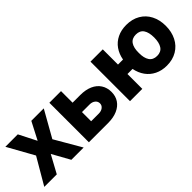

<svg xmlns="http://www.w3.org/2000/svg" viewBox="64 -1174 1822 1822"><g transform="rotate(-45 974.5 -263.5)"><path d="M282.2 -353.5 374 -530.3H541L391.6 -265.6L545.9 0H380.9L282.2 -177.7L185.5 0H17.6L172.9 -265.6L25.4 -530.3H192.4Z M1106.4 -185.5Q1106.4 -129.4 1078.6 -87.6Q1050.8 -45.9 998.5 -22.9Q946.3 0 875 0H616.2V-530.3H772.5V-375H875Q946.8 -375 998.8 -352.1Q1050.8 -329.1 1078.6 -286.1Q1106.4 -243.2 1106.4 -185.5ZM875 -126Q908.7 -126 930.4 -143.1Q952.1 -160.2 952.1 -186.5Q952.1 -213.9 930.4 -231.4Q908.7 -249 875 -249H772.5V-126Z M1333 -326.2H1400.4Q1411.6 -389.6 1445.1 -437.3Q1478.5 -484.9 1532 -511Q1585.4 -537.1 1654.3 -537.1Q1733.4 -537.1 1792.2 -502.7Q1851.1 -468.3 1882.6 -406.7Q1914.1 -345.2 1914.1 -265.6Q1914.1 -185.5 1882.6 -123Q1851.1 -60.5 1792.2 -25.4Q1733.4 9.8 1654.3 9.8Q1586.9 9.8 1533.9 -16.4Q1481 -42.5 1447.3 -89.6Q1413.6 -136.7 1401.4 -199.2H1333V0H1168V-530.3H1333ZM1757.8 -265.6Q1757.8 -333.5 1732.9 -370.8Q1708 -408.2 1654.3 -408.2Q1600.6 -408.2 1575.2 -370.8Q1549.8 -333.5 1550.8 -265.6Q1549.8 -196.8 1575.2 -158.9Q1600.6 -121.1 1654.3 -121.1Q1708 -121.1 1732.9 -159.2Q1757.8 -197.3 1757.8 -265.6Z"/></g></svg>

Font: Pretendard JP ExtraBold
Style: Regular
Weight: 800
Designer: Base glyphs from Inter by Rasmus Andersson; Hangeul glyphs from Noto Sans CJK(Source Han Sans) by Jang Soo-young and Kan
Foundry: Kil Hyung-jin
Version: Version 1.309